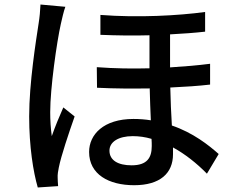

<svg xmlns="http://www.w3.org/2000/svg" viewBox="-20 -792 1040 849"><path d="M159 -772C158 -746 155 -714 151 -690C139 -611 109 -425 109 -277C109 -143 127 -32 147 37L237 31C236 19 235 4 235 -6C234 -18 237 -38 240 -51C250 -102 284 -203 310 -277L260 -317C244 -281 223 -231 209 -190C204 -226 202 -261 202 -296C202 -402 231 -606 249 -686C253 -704 262 -744 269 -762ZM651 -146C651 -95 631 -61 562 -61C502 -61 464 -83 464 -126C464 -164 503 -190 567 -190C595 -190 623 -186 650 -178C651 -166 651 -155 651 -146ZM909 -510C855 -503 796 -498 732 -494V-640C790 -643 843 -647 887 -652V-739C768 -723 592 -713 424 -726V-638C497 -635 571 -634 641 -636V-490C566 -488 487 -489 408 -495L409 -404C487 -400 566 -400 642 -401C643 -355 645 -305 647 -260C623 -264 597 -266 570 -266C438 -266 374 -197 374 -120C374 -21 461 27 573 27C688 27 745 -26 745 -110C745 -119 745 -129 745 -140C798 -111 849 -71 895 -24L947 -111C903 -150 834 -205 740 -237C737 -289 734 -347 733 -405C798 -408 858 -412 909 -418Z"/></svg>

Font: Genne Gothic Medium
Style: Regular
Weight: 500
Designer: Ryoko NISHIZUKA (kana & ideographs); Paul D. Hunt (Latin, Greek & Cyrillic); Wenlong ZHANG (bopomofo); Sandoll Communica
Foundry: Adobe Systems Incorporated
Version: Version 1.004;PS 1.004;hotconv 16.6.51;makeotf.lib2.5.65220